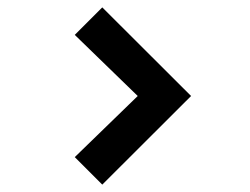

<svg xmlns="http://www.w3.org/2000/svg" viewBox="-20 -575 678 520"><path d="M497.5 -315 257 -75 182.5 -149.5 353 -315 182.5 -480.5 257 -555Z"/></svg>

Font: Vortex Mix
Style: Bold
Weight: 700
Designer: Mikhail Sharanda
Foundry: Mikhail Sharanda
Version: Version 4.504;Glyphs 3.1.2 (3151)